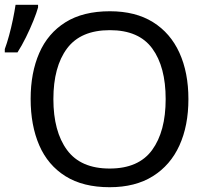

<svg xmlns="http://www.w3.org/2000/svg" viewBox="-21 -772 868 802"><path d="M766 -358Q766 -247 728.5 -164.5Q691 -82 617.5 -36Q544 10 437 10Q326 10 252.5 -36Q179 -82 143 -165Q107 -248 107 -359Q107 -468 143 -550.5Q179 -633 252.5 -679Q326 -725 438 -725Q545 -725 618 -679.5Q691 -634 728.5 -551.5Q766 -469 766 -358ZM202 -358Q202 -223 259 -145.5Q316 -68 437 -68Q558 -68 614.5 -145.5Q671 -223 671 -358Q671 -493 615 -569.5Q559 -646 438 -646Q316 -646 259 -569.5Q202 -493 202 -358ZM-1 -553V-567Q8 -591 17 -624Q26 -657 33 -691Q40 -725 44 -752H138V-741Q132 -719 118.5 -685.5Q105 -652 87.5 -616.5Q70 -581 52 -553Z"/></svg>

Font: BC Sans
Style: Regular
Weight: 400
Designer: Monotype Design Team
Province of B.C.
Foundry: Monotype Imaging Inc.
Version: Version 2.000;GOOG;noto-source:20170915:90ef993387c0